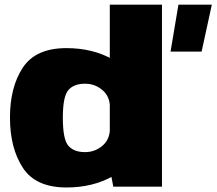

<svg xmlns="http://www.w3.org/2000/svg" viewBox="-20 -805 934 828"><path d="M715.5 -582.5H849.5L893.5 -785H749.5ZM468.5 0H678.5V-785H453.5V-81ZM266.5 3.5Q381 3.5 467.8 -45.8Q554.5 -95 554.5 -161L454 -251.5Q454 -204 421.8 -176.5Q389.5 -149 346.5 -149Q299 -149 275 -176.2Q251 -203.5 251 -297Q251 -389.5 275 -416.8Q299 -444 346.5 -444Q389.5 -444 421.8 -416.5Q454 -389 454 -342.5L554.5 -432Q554.5 -498 467.8 -547.8Q381 -597.5 266.5 -597.5Q134 -597.5 78.5 -513.5Q23 -429.5 23 -298Q23 -166.5 78.5 -81.5Q134 3.5 266.5 3.5Z"/></svg>

Font: Anybody UltraCondensed Thin Black
Style: Regular
Weight: 900
Version: Version 1.111